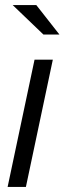

<svg xmlns="http://www.w3.org/2000/svg" viewBox="-20 -736 254 756"><path d="M188 -501 82 0H10L116 -501ZM123 -716 214 -600H151L30 -716Z"/></svg>

Font: Red Hat Display
Style: Italic
Weight: 400
Italic angle: -12°
Designer: Pentagram / MCKL
Foundry: Pentagram / MCKL
Version: Version 1.003; Red Hat Display Italic